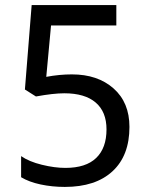

<svg xmlns="http://www.w3.org/2000/svg" viewBox="-20 -734 591 764"><path d="M64 -28.8V-112.8Q95.7 -90.8 146.5 -78.4Q197.3 -65.9 240.2 -65.9Q321.8 -65.9 362.8 -105.5Q403.8 -145 403.8 -219.2Q403.8 -289.1 360.8 -325.9Q317.9 -362.8 235.8 -362.8Q192.4 -362.8 123 -350.1L79.1 -377.9L106 -713.9H442.9V-632.8H183.1L164.1 -428.2Q216.3 -438 266.1 -438Q368.7 -438 431.9 -382.1Q495.1 -326.2 495.1 -229Q495.1 -114.7 427.7 -52.5Q360.4 9.8 237.8 9.8Q187.5 9.8 141.6 0Q95.7 -9.8 64 -28.8Z"/></svg>

Font: Noto Sans Bengali UI
Style: Regular
Weight: 400
Designer: Monotype Design Team
Foundry: Monotype Imaging Inc.
Version: Version 1.03 uh